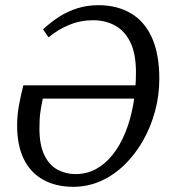

<svg xmlns="http://www.w3.org/2000/svg" viewBox="-20 -705 658 740"><path d="M263 15Q195 15 146 -12.5Q97 -40 71.5 -92.5Q46 -145 46 -221Q46 -260 53 -298.5Q60 -337 70 -376H538L531 -325H145Q139 -297 135.5 -272.5Q132 -248 132 -210Q132 -146 151 -107Q170 -68 202 -51Q234 -34 271 -34Q314 -34 350 -53.5Q386 -73 414.5 -109Q443 -145 463 -194Q483 -243 493.5 -302Q504 -361 504 -426Q504 -497 483 -541Q462 -585 424.5 -606Q387 -627 339 -627Q290 -627 246.5 -609Q203 -591 167 -561L146 -592Q175 -619 207.5 -640Q240 -661 278 -673Q316 -685 359 -685Q431 -685 484 -654Q537 -623 565.5 -560Q594 -497 594 -401Q594 -337 577.5 -276Q561 -215 531 -162.5Q501 -110 460 -70Q419 -30 369 -7.5Q319 15 263 15Z"/></svg>

Font: Source Serif 4
Style: Italic
Weight: 400
Italic angle: -12°
Designer: Frank Grießhammer
Foundry: Adobe Systems Incorporated
Version: Version 4.004;hotconv 1.0.116;makeotfexe 2.5.65601